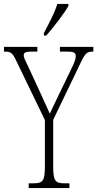

<svg xmlns="http://www.w3.org/2000/svg" viewBox="-27 -951 492 971"><path d="M195 -784V-771H207C247 -817 300 -886 319 -921V-931H263C249 -886 225 -841 195 -784ZM118 0H324V-24H300C253 -24 242 -35 242 -110V-345L384 -640C405 -684 416 -690 442 -690H445V-714H276V-690H313C348 -690 356 -683 356 -668C356 -657 354 -646 341 -618L270 -471C249 -428 235 -397 225 -376C207 -416 189 -456 169 -499L114 -618C102 -642 93 -660 93 -671C93 -683 98 -690 133 -690H162V-714H-7V-690H-3C26 -690 36 -685 55 -644L200 -344V-109C200 -35 189 -24 142 -24H118Z"/></svg>

Font: Noto Serif Thai ExtraCondensed ExtraLight
Style: Regular
Weight: 200
Width: 2
Designer: Monotype Design Team
Foundry: Monotype Imaging Inc.
Version: Version 2.002